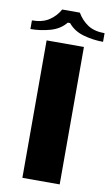

<svg xmlns="http://www.w3.org/2000/svg" viewBox="-148 -915 561 963"><g transform="rotate(10 133.0 -433.0)"><path d="M38 -700H228V0H38ZM88 -866H178Q199 -830 232 -808Q265 -786 318 -786V-742Q267 -742 217.5 -756Q168 -770 139 -806H127Q98 -770 48.5 -756Q-1 -742 -52 -742V-786Q1 -786 35 -808.5Q69 -831 88 -866Z"/></g></svg>

Font: Phudu Black
Style: Regular
Weight: 900
Version: Version 1.005;gftools[0.9.23]